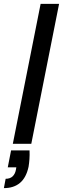

<svg xmlns="http://www.w3.org/2000/svg" viewBox="-40 -740 324 988"><path d="M112 34Q113 58 111.5 79Q110 100 107 118Q95 174 63 201Q31 228 -20 228L-11 180Q12 180 25 167.5Q38 155 42 133L44 121H0L17 34ZM169 -720H264L121 0H26Z"/></svg>

Font: Albert Sans Medium
Style: Italic
Weight: 500
Italic angle: -11.25°
Designer: Andreas Rasmussen
Foundry: a.Foundry
Version: Version 1.025